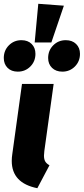

<svg xmlns="http://www.w3.org/2000/svg" viewBox="-40 -975 442 1013"><path d="M194 -179Q192 -161 192 -154Q192 -135 198.5 -123.5Q205 -112 221 -103L157 18Q22 -9 22 -126Q22 -144 25 -163L76 -532H243ZM297 -945 231 -751H143L162 -955ZM147 -691Q147 -651 120 -624Q93 -597 54 -597Q20 -597 0 -617Q-20 -637 -20 -669Q-20 -709 7 -736Q34 -763 73 -763Q107 -763 127 -743Q147 -723 147 -691ZM382 -691Q382 -651 355 -624Q328 -597 289 -597Q255 -597 234.5 -617Q214 -637 214 -669Q214 -709 241 -736Q268 -763 307 -763Q341 -763 361.5 -743Q382 -723 382 -691Z"/></svg>

Font: Fira Sans Condensed ExtraBold
Style: Italic
Weight: 800
Width: 3
Italic angle: -8°
Designer: bBox Type GmbH & Carrois Corporate GbR & Edenspiekermann AG
Foundry: bBox Type GmbH & Carrois Corporate GbR & Edenspiekermann AG
Version: Version 4.301